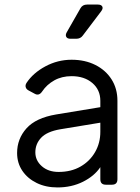

<svg xmlns="http://www.w3.org/2000/svg" viewBox="-20 -810 612 842"><path d="M232 12Q181 12 141 -7.5Q101 -27 78 -61Q55 -95 55 -139Q55 -201 96 -247Q137 -293 226 -308L420 -340V-368Q420 -416 385 -446Q350 -476 294 -476Q251 -476 218 -457.5Q185 -439 165 -409Q151 -388 132 -399L106 -413Q96 -418 93 -427Q90 -436 96 -446Q125 -490 179 -519Q233 -548 294 -548Q353 -548 398.5 -525Q444 -502 469.5 -461.5Q495 -421 495 -368V-24Q495 0 471 0H444Q420 0 420 -24V-77Q394 -38 344 -13Q294 12 232 12ZM135 -142Q135 -106 163.5 -81Q192 -56 237 -56Q292 -56 333 -79.5Q374 -103 397 -143Q420 -183 420 -232V-272L244 -243Q186 -233 160.5 -206Q135 -179 135 -142ZM289 -640Q275 -640 270.5 -648.5Q266 -657 273 -669L333 -774Q342 -790 362 -790H409Q424 -790 428.5 -781.5Q433 -773 424 -761L343 -654Q333 -640 314 -640Z"/></svg>

Font: Pitagon Sans Text
Style: Regular
Weight: 400
Designer: Travis Tran
Foundry: Pitagon
Version: Version 1.001; ttfautohint (v1.8.4.7-5d5b);gftools[0.9.26]